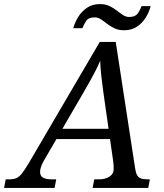

<svg xmlns="http://www.w3.org/2000/svg" viewBox="-76 -919 801 939"><path d="M-56 0 -48 -42H-29Q-9 -42 4.5 -48Q18 -54 31.5 -71Q45 -88 64 -120L412 -714H490L585 -95Q588 -74 594.5 -62.5Q601 -51 613 -46.5Q625 -42 644 -42H657L649 0H377L385 -42H408Q440 -42 460 -55.5Q480 -69 480 -93Q480 -101 479.5 -110.5Q479 -120 478 -127L430 -464Q424 -508 419.5 -547Q415 -586 414 -622Q404 -598 392.5 -575.5Q381 -553 367.5 -528.5Q354 -504 336 -473L139 -134Q129 -116 124.5 -102.5Q120 -89 120 -78Q120 -59 134 -50.5Q148 -42 176 -42H199L191 0ZM178 -239V-289H504V-239ZM531 -771Q504 -771 484 -780.5Q464 -790 448 -802.5Q432 -815 417.5 -824.5Q403 -834 387 -834Q357 -834 346 -817.5Q335 -801 327 -781H282Q291 -812 308 -838.5Q325 -865 351 -882Q377 -899 413 -899Q440 -899 459.5 -889.5Q479 -880 495 -867.5Q511 -855 525.5 -845.5Q540 -836 556 -836Q585 -836 597 -852.5Q609 -869 616 -889H661Q653 -859 636 -832Q619 -805 593 -788Q567 -771 531 -771Z"/></svg>

Font: Noto Serif
Style: Italic
Weight: 400
Italic angle: -12°
Designer: Monotype Design Team
Foundry: Monotype Imaging Inc.
Version: Version 2.013